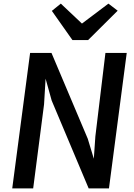

<svg xmlns="http://www.w3.org/2000/svg" viewBox="-20 -1039 740 1059"><path d="M47.5 0 146 -747H264L464 -274L497.5 -163.5L506 -287L561.5 -747H679L581 0H469L265 -484.5L231.5 -605L223 -463.5L163 0ZM379.5 -818 266 -979 315.5 -1019 432 -909 578 -1019 629 -980 466 -818Z"/></svg>

Font: Merriweather Sans Medium
Style: Italic
Weight: 500
Italic angle: -7.5°
Designer: Eben Sorkin
Foundry: Eben Sorkin
Version: Version 2.001